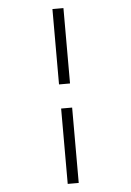

<svg xmlns="http://www.w3.org/2000/svg" viewBox="-64 -848 748 1095"><g transform="rotate(-5 310.0 -300.5)"><path d="M278.5 -369.5V-801H341.5V-369.5ZM278.5 200V-231.5H341.5V200Z"/></g></svg>

Font: Monaspace Krypton Var
Style: Regular
Weight: 400
Designer: Riley Cran and the Lettermatic Team
Version: Version 1.101 (Monaspace Krypton Var)